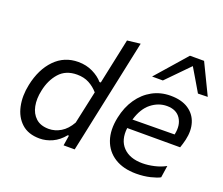

<svg xmlns="http://www.w3.org/2000/svg" viewBox="-127 -967 1360 1169"><g transform="rotate(20 553.0 -382.5)"><path d="M228 11Q154.5 11 111 -28.8Q67.5 -68.5 53.8 -133.5Q40 -198.5 56 -273.5Q78.5 -381 140.2 -444.5Q202 -508 292.5 -508Q344.5 -508 386.8 -487.2Q429 -466.5 454 -437H462.5L474.5 -494Q487.5 -555.5 500.2 -615.2Q513 -675 525 -732L610 -742Q597 -681.5 584.2 -620.5Q571.5 -559.5 557.5 -494L499 -219Q486 -156.5 475.2 -106Q464.5 -55.5 452.5 0H380.5L391 -66.5H383.5Q350.5 -26 310 -7.5Q269.5 11 228 11ZM261 -63Q300.5 -63 338 -85.2Q375.5 -107.5 402.5 -155.5L448.5 -368Q423.5 -397 390 -415Q356.5 -433 311.5 -433Q238.5 -433 196.5 -385.5Q154.5 -338 140 -266.5Q128 -211.5 137 -165.2Q146 -119 176.8 -91Q207.5 -63 261 -63Z M853.5 11Q770 11 714 -24.2Q658 -59.5 636 -123Q614 -186.5 632 -271.5Q647 -343 683.5 -396Q720 -449 773 -478Q826 -507 890.5 -507Q961.5 -507 1006 -477.8Q1050.5 -448.5 1066.2 -398.5Q1082 -348.5 1067.5 -286Q1064.5 -272.5 1060 -258Q1055.5 -243.5 1051.5 -231.5H708.5Q699 -152 742.2 -106.8Q785.5 -61.5 868 -61.5Q904.5 -61.5 944.8 -70.8Q985 -80 1017 -98L1005.5 -20.5Q987 -9.5 944.8 0.8Q902.5 11 853.5 11ZM891 -440.5Q836.5 -440.5 790 -404Q743.5 -367.5 721 -291L993 -293.5L993.5 -295Q1007 -357.5 979.5 -399Q952 -440.5 891 -440.5ZM1041.5 -576Q1020.5 -612.5 998.5 -649.2Q976.5 -686 955 -722.5Q919 -685.5 883.8 -649.8Q848.5 -614 813.5 -578H743.5Q788 -628.5 830.8 -677.5Q873.5 -726.5 917 -776H1008.5Q1032.5 -726.5 1056.5 -676.8Q1080.5 -627 1104.5 -577.5Z"/></g></svg>

Font: Commissioner
Style: Italic
Weight: 400
Italic angle: -12°
Designer: Kostas Bartsokas
Foundry: Kostas Bartsokas
Version: Version 1.000; ttfautohint (v1.8.3)